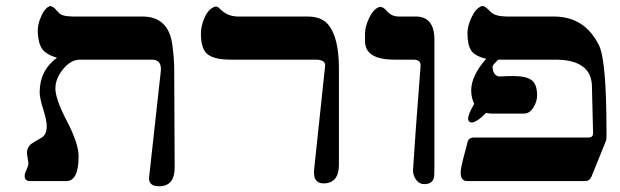

<svg xmlns="http://www.w3.org/2000/svg" viewBox="-20 -613 2099 650"><path d="M524.4 -372.1Q528.3 -411.6 492.7 -411.1H251.5Q219.7 -411.1 193.6 -378.9Q167.5 -346.7 167.5 -313.5Q167.5 -277.8 206.8 -202.4Q246.1 -127 246.1 -84Q246.1 0 204.6 0H81.1Q63.5 0 63.5 -17.6Q63.5 -25.4 69.8 -38.8Q76.2 -52.2 76.2 -58.6Q76.2 -64.9 73.7 -77.6Q71.3 -90.3 71.3 -96.7Q71.3 -110.8 82.5 -123Q87.4 -127.9 119.1 -146Q138.2 -156.2 138.2 -185.5Q138.2 -206.1 126.2 -243.4Q114.3 -280.8 114.3 -300.8Q114.3 -374.5 172.9 -417.5Q137.2 -427.7 123.3 -446.8Q109.4 -465.8 107.9 -503.9Q106.4 -527.8 118.2 -554.7Q130.9 -586.4 149.9 -592.8Q164.1 -588.9 171.4 -577.6L177.7 -571.3Q188 -557.1 227.1 -557.1H461.9Q550.8 -557.1 563.5 -460.9Q569.8 -414.1 569.8 -374.5L571.3 -45.9Q571.3 17.6 519 17.6Q481 17.6 484.9 -14.2Z M1080.6 -389.6Q1083 -411.1 1047.4 -411.1H759.3Q706.1 -411.1 683.1 -429Q660.2 -446.8 660.2 -499Q660.2 -525.9 672.9 -554.2Q685.5 -582.5 707 -590.3Q714.8 -592.8 722.2 -585.4L726.1 -581.5Q750 -557.6 784.7 -557.1H1019.5Q1067.9 -557.1 1090.3 -530.8Q1127 -487.8 1127.4 -383.3V-55.7Q1127.4 7.8 1075.2 7.8Q1038.6 7.8 1043.5 -39.6Z M1403.8 -389.6Q1405.3 -411.1 1379.4 -411.1H1314.9Q1215.8 -411.1 1215.8 -473.6V-499Q1215.8 -522.9 1229.7 -552.2Q1243.7 -581.5 1262.7 -588.9Q1275.4 -593.8 1293.5 -571.3Q1308.6 -557.1 1328.6 -557.1H1387.2Q1450.7 -557.1 1450.7 -478.5V-55.7Q1450.7 -16.1 1449.2 -12.7Q1444.3 10.3 1416.5 10.3Q1398.9 10.3 1387.9 -5.6Q1377 -21.5 1378.4 -39.6Q1384.8 -144.5 1403.8 -389.6Z M1982.4 -15.1Q1976.1 0 1960 0H1562.5Q1539.6 0 1539.6 -27.8Q1539.6 -43 1548.3 -76.2Q1562.5 -128.4 1562.5 -130.9Q1566.4 -147.5 1585.4 -147.5H1972.7Q1987.8 -147.5 1987.8 -162.6L1983.9 -322.3Q1981.4 -411.1 1858.4 -411.1H1666.5Q1647.5 -392.1 1647.5 -388.7Q1647.5 -359.4 1668.9 -354Q1694.3 -355.5 1719.7 -355.5Q1760.3 -355.5 1779.3 -342Q1798.3 -328.6 1798.3 -289.6Q1798.3 -269 1785.6 -248.8Q1772.9 -228.5 1753.9 -228.5H1643.6Q1634.8 -228.5 1626 -231Q1592.8 -197.8 1576.2 -198.2Q1572.3 -198.2 1568.6 -201.4Q1564.9 -204.6 1564.9 -211.9Q1564.9 -226.1 1585.4 -261.7Q1575.2 -282.2 1575.2 -307.1Q1575.2 -356.4 1626 -414.1Q1587.9 -422.9 1575.2 -441.9Q1562.5 -460.9 1562.5 -501.5Q1562.5 -524.4 1576.4 -554.2Q1590.3 -584 1609.4 -591.8Q1618.2 -595.7 1632.3 -581.5L1641.1 -572.8Q1656.2 -557.6 1694.3 -557.1H1854.5Q1960 -557.1 2007.8 -459.5Q2033.2 -408.7 2033.2 -167.5V-154.8Q2033.2 -143.6 2032.2 -138.2Z"/></svg>

Font: Accordance
Style: Bold-Italic
Weight: 700
Italic angle: -11°
Version: Version 1.2 (build January 31, 2020) Miklal Software Solutio